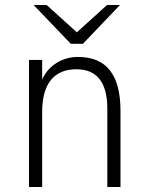

<svg xmlns="http://www.w3.org/2000/svg" viewBox="-20 -752 596 772"><path d="M96.5 0V-511H149.5V-432.5Q169 -475 207.5 -499Q246 -523 294 -523Q379.5 -523 422 -469Q464.5 -415 464.5 -306V0H411.5V-315.5Q411.5 -394 380.2 -433.8Q349 -473.5 287.5 -473.5Q219.5 -473.5 184.5 -430Q149.5 -386.5 149.5 -301.5V0ZM264.5 -576 115 -732H167.5L289 -622L410.5 -732H462.5L313.5 -576Z"/></svg>

Font: Overpass ExtraLight
Style: Regular
Weight: 250
Designer: Delve Withrington, Dave Bailey, Thomas Jockin
Foundry: Delve Fonts LLC
Version: Version 4.000